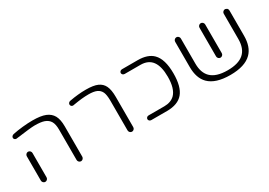

<svg xmlns="http://www.w3.org/2000/svg" viewBox="2 -1214 2572 1838"><g transform="rotate(-30 1288.0 -295.0)"><path d="M171 -41Q171 -28 161.5 -18.5Q152 -9 139.5 -9Q127 -9 117.5 -18.5Q108 -28 108 -41V-310Q108 -323 117.5 -332.5Q127 -342 139.5 -342Q152 -342 161.5 -332.5Q171 -323 171 -310ZM566 -41Q566 -28 556.5 -18.5Q547 -9 534.5 -9Q522 -9 512.5 -18.5Q503 -28 503 -41V-377Q503 -435 485 -467Q466 -500 425 -515Q388 -528 321 -528Q320 -528 319 -528Q276 -528 113 -506Q110 -505 107 -505Q97 -505 88.5 -511.5Q80 -518 80 -529Q80 -539 87 -546.5Q94 -554 105 -557Q157 -568 216.5 -574Q276 -580 325 -580Q417 -580 467.5 -559.5Q518 -539 542 -496Q566 -452 566 -377Z M1130 -42Q1130 -29 1120.5 -19.5Q1111 -10 1098.5 -10Q1086 -10 1076.5 -19.5Q1067 -29 1067 -42V-377Q1066 -437 1053 -466Q1038 -499 1004 -514Q972 -528 915 -528Q877 -528 838.5 -524Q800 -520 741 -510Q738 -509 735 -509Q725 -509 717 -516Q709 -523 709 -534Q709 -544 716 -552Q723 -560 734 -562Q830 -580 915 -580Q1000 -580 1044.5 -560Q1089 -540 1109 -498Q1130 -454 1130 -377Z M1487 -576Q1598 -576 1654 -520Q1721 -453 1721 -295Q1721 -148 1664.5 -81Q1608 -14 1487 -14H1314Q1302 -14 1293.5 -21.5Q1285 -29 1285 -40Q1285 -50 1293 -58Q1301 -66 1314 -66H1487Q1560 -66 1603 -108Q1658 -164 1658 -295Q1658 -409 1616 -466.5Q1574 -524 1487 -524H1314Q1302 -524 1293.5 -531.5Q1285 -539 1285 -550Q1285 -560 1293 -568Q1301 -576 1314 -576Z M2155 -232V-549Q2155 -562 2164.5 -571.5Q2174 -581 2186.5 -581Q2199 -581 2208.5 -571.5Q2218 -562 2218 -549V-232Q2218 -219 2208.5 -209.5Q2199 -200 2186.5 -200Q2174 -200 2164.5 -209.5Q2155 -219 2155 -232ZM2423 -549Q2423 -562 2432.5 -571.5Q2442 -581 2455 -581Q2463 -580 2477 -572Q2486 -562 2486 -549V-270Q2486 -147 2422 -83Q2348 -9 2186 -9Q2024 -9 1950 -83Q1886 -147 1886 -270Q1886 -270 1886 -549Q1886 -562 1895.5 -571.5Q1905 -581 1917.5 -581Q1930 -581 1939.5 -571.5Q1949 -562 1949 -549V-270Q1949 -171 2001 -119Q2059 -61 2186 -61Q2306 -61 2364.5 -112.5Q2423 -164 2423 -270Z"/></g></svg>

Font: Kurewa Gothic CJK TC Regular
Style: Regular
Weight: 400
Designer: Max Yao
Foundry: Max-Everyday
Version: Version 1.071; ttfautohint (v1.8.3)